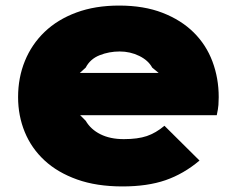

<svg xmlns="http://www.w3.org/2000/svg" viewBox="-20 -660 851 690"><path d="M766 -311Q766 -297 765 -283Q764 -269 759 -246H268L288 -226Q306 -195 341 -177.5Q376 -160 425 -160Q475 -160 507.5 -171Q540 -182 571 -208L697 -83Q640 -35 575 -12.5Q510 10 420 10Q327 10 257 -15Q187 -40 140 -83.5Q93 -127 69 -185.5Q45 -244 45 -311Q45 -381 69.5 -441Q94 -501 140.5 -545.5Q187 -590 254.5 -615Q322 -640 408 -640Q497 -640 564 -614Q631 -588 676 -543.5Q721 -499 743.5 -439Q766 -379 766 -311ZM550 -398 527 -417Q513 -443 480.5 -459Q448 -475 410 -475Q372 -475 338 -461.5Q304 -448 288 -417L267 -398Z"/></svg>

Font: TypoPRO Sinkin Sans
Style: 900 X Black
Weight: 950
Designer: Keith Bates
Foundry: K-Type
Version: Sinkin Sans (version 1.0)  by Keith Bates   •   © 2014   www